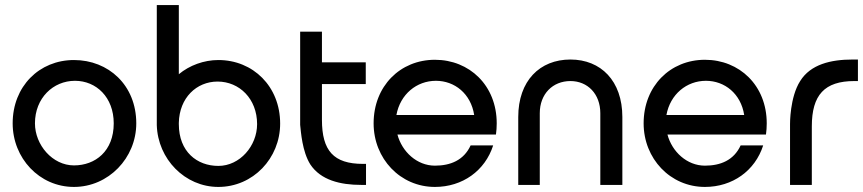

<svg xmlns="http://www.w3.org/2000/svg" viewBox="-20 -730 3407 758"><path d="M30 -243C30 -106 135 8 272 8C408 8 518 -106 518 -243C518 -394 408 -493 272 -493C135 -493 30 -389 30 -243ZM118 -243C118 -343 190 -411 276 -411C360 -411 429 -346 429 -243C429 -133 356 -77 272 -77C187 -77 118 -158 118 -243Z M599 -710V-283V-241V-236C603 -102 710 8 842 8C979 8 1086 -105 1086 -242C1086 -389 979 -493 842 -493C785 -493 728 -472 686 -437V-710ZM842 -75C758 -75 686 -131 686 -240V-241V-245C688 -344 756 -408 839 -408C925 -408 995 -340 995 -240C995 -154 927 -75 842 -75Z M1413 -83C1297 -83 1251 -135 1251 -257V-398H1424V-484H1251V-605H1165V-237C1168 -210 1173 -132 1205 -81C1246 -19 1323 0 1406 0H1425V-83Z M1941 -243C1941 -393 1833 -494 1697 -494C1560 -494 1455 -390 1455 -243C1455 -104 1560 8 1697 8C1806 8 1895 -56 1927 -156H1838C1811 -97 1758 -76 1697 -76C1626 -76 1567 -131 1549 -199H1938C1940 -213 1941 -228 1941 -243ZM1701 -411C1775 -411 1839 -360 1852 -276H1545C1560 -358 1625 -411 1701 -411Z M2026 0H2111V-283C2111 -359 2162 -410 2232 -410C2300 -410 2350 -359 2350 -283V0H2437V-268C2437 -411 2352 -495 2232 -495C2111 -495 2026 -411 2026 -268Z M3007 -243C3007 -393 2899 -494 2763 -494C2626 -494 2521 -390 2521 -243C2521 -104 2626 8 2763 8C2872 8 2961 -56 2993 -156H2904C2877 -97 2824 -76 2763 -76C2692 -76 2633 -131 2615 -199H3004C3006 -213 3007 -228 3007 -243ZM2767 -411C2841 -411 2905 -360 2918 -276H2611C2626 -358 2691 -411 2767 -411Z M3099 0H3185V-231C3185 -355 3235 -410 3353 -410H3367V-495H3346C3260 -495 3180 -476 3139 -410C3098 -346 3099 -241 3099 -241Z"/></svg>

Font: Radis Sans
Style: Regular
Weight: 400
Designer: Gaël Goy
Foundry: Gaël Goy
Version: 1.0